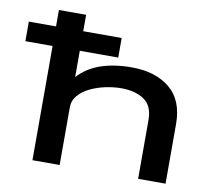

<svg xmlns="http://www.w3.org/2000/svg" viewBox="-111 -754 936 841"><g transform="rotate(10 357.0 -334.0)"><path d="M85 0V-668H206V-391Q246 -435 305.5 -455.5Q365 -476 444 -476Q549 -476 613 -423.5Q677 -371 677 -265V0H555V-262Q555 -325 515.5 -351.5Q476 -378 414 -378Q381 -378 345 -370.5Q309 -363 277.5 -348Q246 -333 226 -310Q206 -287 206 -256V0ZM-36 -508V-595H377V-508Z"/></g></svg>

Font: Inconsolata ExtraExpanded
Style: Bold
Weight: 700
Width: 8
Monospace: yes
Designer: Raph Levien, Cyreal, Brenton Simpson
Foundry: Raph Levien, Cyreal, Google
Version: Version 3.100; ttfautohint (v1.8.4.7-5d5b)